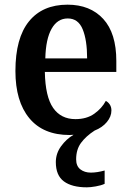

<svg xmlns="http://www.w3.org/2000/svg" viewBox="-20 -568 560 822"><path d="M352 234Q288 234 253.5 208.5Q219 183 219 126Q219 89 241.5 58Q264 27 295 9Q288 10 278 10Q165 10 105.5 -62Q46 -134 46 -264Q46 -405 104 -476.5Q162 -548 269 -548Q366 -548 422 -487Q478 -426 478 -307V-260H172Q174 -154 207.5 -106Q241 -58 303 -58Q351 -58 383.5 -81Q416 -104 433 -136Q443 -131 450 -120.5Q457 -110 457 -95Q457 -69 437.5 -45.5Q418 -22 385 -9Q348 15 327 43.5Q306 72 306 114Q306 143 324 157Q342 171 369 171Q395 171 428 162V219Q413 226 390 230Q367 234 352 234ZM353 -318Q353 -396 334 -442.5Q315 -489 270 -489Q226 -489 201 -445Q176 -401 174 -318Z"/></svg>

Font: Noto Serif SemiCondensed SemiBold
Style: Regular
Weight: 600
Width: 4
Designer: Monotype Design Team
Foundry: Monotype Imaging Inc.
Version: Version 2.013; ttfautohint (v1.8.4.7-5d5b)